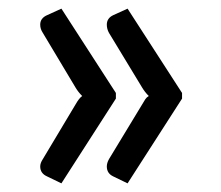

<svg xmlns="http://www.w3.org/2000/svg" viewBox="-20 -488 510 444"><path d="M275 -468 401 -273V-260L275 -64L242 -80Q227 -87 227 -103Q227 -111 232 -120L309 -247Q313 -254 316 -258.5Q319 -263 324 -266Q315 -275 309 -285L232 -412Q227 -421 227 -431Q227 -446 242 -453ZM122 -468 248 -273V-260L122 -64L89 -80Q73 -87 73 -103Q73 -111 79 -120L155 -247Q159 -254 162.5 -258.5Q166 -263 170 -266Q161 -275 155 -285L79 -412Q73 -421 73 -431Q73 -446 89 -453Z"/></svg>

Font: Aleo Medium
Style: Regular
Weight: 500
Designer: Alessio Laiso
Foundry: Alessio Laiso
Version: Version 2.001;gftools[0.9.29]